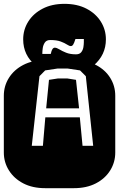

<svg xmlns="http://www.w3.org/2000/svg" viewBox="-22 -983 622 1003"><path d="M213.9 0Q147.9 0 99.6 -25.1Q51.3 -50.3 24.7 -92.8Q-2 -135.3 -2 -186V-482.9Q-2 -534.2 24.7 -576.4Q51.3 -618.7 99.6 -643.8Q147.9 -668.9 213.9 -668.9H364.3Q430.2 -668.9 478.8 -643.8Q527.3 -618.7 553.7 -576.4Q580.1 -534.2 580.1 -482.9V-186Q580.1 -135.3 553.7 -92.8Q527.3 -50.3 478.8 -25.1Q430.2 0 364.3 0ZM144 -221.2H202.1L214.8 -370.1H395L409.2 -221.2H464.8L426.3 -585L396 -615.2L331.1 -625H278.8L213.9 -615.2L184.1 -585ZM219.2 -417 233.9 -565.9 281.2 -573.2H329.1L375 -565.9L391.1 -417ZM164.1 -641.1Q99.1 -694.3 99.1 -777.3Q99.1 -828.1 125.7 -870.4Q152.3 -912.6 200.7 -937.7Q249 -962.9 314.9 -962.9Q381.3 -962.9 429.7 -937.7Q478 -912.6 504.6 -870.4Q531.2 -828.1 531.2 -777.3Q531.2 -695.8 467.3 -641.1ZM375 -699.2Q393.6 -699.2 402.3 -710.2Q411.1 -721.2 413.6 -736.3Q416 -751.5 416 -763.2V-779.3H372.1Q365.2 -757.3 360.1 -749.8Q355 -742.2 348.1 -742.2Q340.3 -742.2 328.1 -750.2Q315.9 -758.3 295.2 -766.1Q274.4 -773.9 240.2 -773.9Q221.2 -773.9 212.4 -761Q203.6 -748 201.4 -732.2Q199.2 -716.3 199.2 -707V-701.2H243.2Q247.1 -719.7 252.2 -726.8Q257.3 -733.9 264.2 -733.9Q273.9 -733.9 288.1 -725.1Q302.2 -716.3 323.2 -707.8Q344.2 -699.2 375 -699.2Z"/></svg>

Font: Monofett
Style: Regular
Weight: 400
Designer: Vernon Adams
Foundry: Vernon Adams
Version: Version 1.100; ttfautohint (v1.8.4.7-5d5b);gftools[0.9.28]